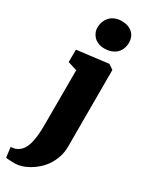

<svg xmlns="http://www.w3.org/2000/svg" viewBox="-287 -879 908 1169"><g transform="rotate(30 167.0 -294.5)"><path d="M97.2 -435.5 32.7 -455.6 33.2 -543 251 -569.8H253.4L287.1 -546.9V-10.7Q287.1 30.8 275.6 65.7Q264.2 100.6 245.1 128.9Q226.1 157.2 201.9 178.5Q177.7 199.7 152.3 214.1Q127 228.5 102.3 235.8Q77.6 243.2 58.1 243.2Q51.3 243.2 41.7 242.9Q32.2 242.7 22.9 242.2Q13.7 241.7 5.6 241Q-2.4 240.2 -5.9 239.3L-15.1 168.5Q-8.8 168.5 4.4 166.5Q17.6 164.6 31.7 156.2Q65.9 137.2 81.3 87.9Q96.7 38.6 96.7 -47.9ZM177.2 -635.3Q155.8 -635.3 137.7 -642.1Q119.6 -648.9 106.7 -661.1Q93.8 -673.3 86.4 -689.9Q79.1 -706.5 79.1 -725.6Q79.1 -748 86.7 -767.8Q94.2 -787.6 108.2 -802.2Q122.1 -816.9 142.3 -825.2Q162.6 -833.5 188.5 -833.5H189Q214.4 -833.5 233.6 -826.4Q252.9 -819.3 265.9 -806.9Q278.8 -794.4 285.4 -777.8Q292 -761.2 292 -742.2Q292 -719.7 284.9 -700.2Q277.8 -680.7 263.4 -666.3Q249 -651.9 227.5 -643.6Q206.1 -635.3 177.7 -635.3H177.2Z"/></g></svg>

Font: Merriweather UltraBold
Style: Regular
Weight: 900
Designer: Eben Sorkin ( sorkintype@gmail.com )
Foundry: Eben Sorkin
Version: Version 1.570; ttfautohint (v1.3) -l 8 -r 32 -G 0 -x 0 -H 60